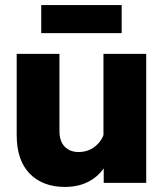

<svg xmlns="http://www.w3.org/2000/svg" viewBox="-20 -723 649 759"><path d="M558 0H390V-96L389 -124V-510H558ZM394 -208 428 -192Q428 -129 405 -82.5Q382 -36 339 -10Q296 16 237 16Q149 16 97.5 -36.5Q46 -89 46 -189V-510H215V-206Q215 -164 236 -143Q257 -122 291 -122Q317 -122 338.5 -133Q360 -144 375 -163.5Q390 -183 394 -208ZM461 -592H143V-703H461Z"/></svg>

Font: Wix Madefor Display ExtraBold
Style: Regular
Weight: 800
Designer: Dalton Maag Ltd
Foundry: Dalton Maag Ltd
Version: Version 3.100